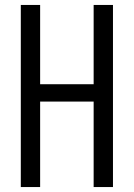

<svg xmlns="http://www.w3.org/2000/svg" viewBox="-20 -755 540 775"><path d="M64 0V-735H142V-415H358V-735H436V0H358V-345H142V0Z"/></svg>

Font: iosevka_custom_sans_ss08
Style: Regular
Weight: 400
Designer: Belleve Invis
Foundry: Belleve Invis
Version: Version 10.3.0; ttfautohint (v1.8.3)